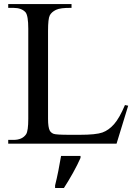

<svg xmlns="http://www.w3.org/2000/svg" viewBox="-20 -717 683 958"><path d="M603.5 -192.9 619.6 -189.5 561.5 0H21V-19H47.4Q91.3 -19 110.4 -47.4Q121.1 -64 121.1 -124.5V-573.7Q121.1 -638.7 107.4 -655.8Q87.4 -677.7 47.4 -677.7H21V-696.8H336.9V-677.7Q281.2 -678.7 259 -667.7Q236.8 -656.7 228.3 -640.1Q219.7 -623.5 219.7 -562.5V-124.5Q219.7 -81.1 228.5 -64.9Q234.9 -54.2 247.3 -49.3Q259.8 -44.4 327.1 -44.4H377.9Q459 -44.4 491 -55.9Q522.9 -67.4 549.6 -97.9Q576.2 -128.4 603.5 -192.9ZM254.9 208Q263.2 174.8 271 136Q278.8 97.2 284.7 61H381.8V70.8Q375 86.4 365.2 106Q355.5 125.5 344 146Q332.5 166.5 320.8 186Q309.1 205.6 298.8 221.2H254.9Z"/></svg>

Font: KhunPaOh
Style: Regular
Weight: 400
Designer: Khon Soe Zaw Thu
Version: Version 1.00 July 11, 2016, initial release